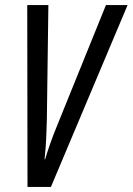

<svg xmlns="http://www.w3.org/2000/svg" viewBox="-20 -734 521 754"><path d="M180 0 481 -714H396L206 -245Q189 -204 177 -169.5Q165 -135 157 -108H155Q160 -155 161.5 -193Q163 -231 164 -265L170 -714H87L88 0Z"/></svg>

Font: Noto Sans Display Condensed
Style: Italic
Weight: 400
Width: 3
Designer: Monotype Design team
Foundry: Monotype Imaging Inc.
Version: 1.000